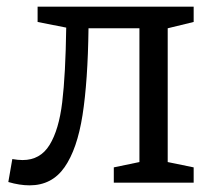

<svg xmlns="http://www.w3.org/2000/svg" viewBox="-20 -549 638 577"><path d="M562 -483 484 -464V-62L562 -46V0H322V-46L399 -62V-464H246Q244 -305 228 -203Q212 -101 174 -46.5Q136 8 69 8Q39 8 5 -2L17 -71Q34 -68 48 -68Q101 -68 129 -113.5Q157 -159 167 -242Q177 -325 179 -466L93 -483V-529H562Z"/></svg>

Font: Bitter Pro
Style: Regular
Weight: 400
Designer: Sol Matas, and Bitter project Authors
Foundry: Sol Matas
Version: Version 1.010